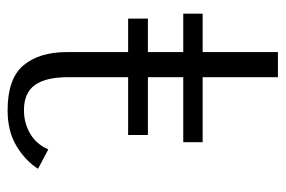

<svg xmlns="http://www.w3.org/2000/svg" viewBox="-143 -597 751 505"><g transform="rotate(90 232.5 -344.5)"><path d="M270 11Q187 11 152 -30.5Q117 -72 117 -145V-306H29V-358H117V-451H16V-502H117V-700H183V-502H354V-451H183V-358H335V-306H183V-148Q183 -90 203.5 -61Q224 -32 270 -32Q303 -32 331 -48Q359 -64 373 -96L424 -69Q402 -35 363.5 -12Q325 11 270 11Z"/></g></svg>

Font: Panamera
Style: Regular
Weight: 400
Designer: Bastien Sozeau
Foundry: NBR — Bastien Sozeau
Version: Version 3.002; ttfautohint (v1.8.4.7-5d5b);gftools[0.9.33]